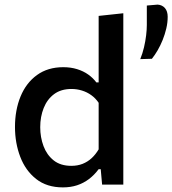

<svg xmlns="http://www.w3.org/2000/svg" viewBox="-20 -801 748 833"><path d="M253 12Q183 12 136.8 -24.5Q90.5 -61 67.8 -120.8Q45 -180.5 45 -250Q45 -323.5 69.2 -382.5Q93.5 -441.5 140.5 -475.5Q187.5 -509.5 254.5 -509.5Q287 -509.5 314.5 -501Q342 -492.5 363 -477.5Q384 -462.5 398 -443.5H408V-493.5Q408 -556 408 -615.2Q408 -674.5 408 -732L515 -743.5Q515 -683.5 515 -622.2Q515 -561 515 -493.5V-218Q515 -156.5 515 -105.5Q515 -54.5 515 0H423L417 -67H408Q389 -41.5 365.8 -24Q342.5 -6.5 314.5 2.8Q286.5 12 253 12ZM289.5 -81.5Q316.5 -81.5 338.5 -90.2Q360.5 -99 377.8 -115Q395 -131 408 -153V-355Q394.5 -375 376 -388.2Q357.5 -401.5 335.5 -408.2Q313.5 -415 290.5 -415Q244.5 -415 214.5 -392.5Q184.5 -370 169.5 -332.2Q154.5 -294.5 154.5 -249Q154.5 -205.5 168.8 -167.2Q183 -129 212.8 -105.2Q242.5 -81.5 289.5 -81.5ZM588.5 -544.5Q598.5 -569 604.8 -595.8Q611 -622.5 614 -647.5Q617 -672.5 617 -692.5Q617 -714 617 -735Q617 -756 617 -777L664 -781Q684 -779.5 695.8 -765.8Q707.5 -752 707.5 -728Q707.5 -703 701.5 -677.5Q695.5 -652 685.8 -627.8Q676 -603.5 663.8 -582.5Q651.5 -561.5 639 -546Z"/></svg>

Font: Commissioner Thin Medium
Style: Regular
Weight: 500
Version: Version 1.000